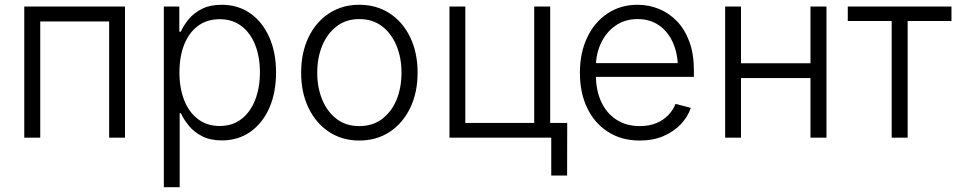

<svg xmlns="http://www.w3.org/2000/svg" viewBox="-20 -568 3953 792"><path d="M495.6 -541V0H430.2V-479.5H146V0H80.1V-541Z M655.8 204.1V-541H719.7V-437.5H726.1Q737.3 -463.4 758.5 -489Q779.8 -514.6 813.2 -531.5Q846.7 -548.3 894.5 -548.3Q961.4 -548.3 1011.7 -513.4Q1062 -478.5 1090.3 -415.5Q1118.7 -352.5 1118.7 -269Q1118.7 -185.1 1090.6 -122.1Q1062.5 -59.1 1012.2 -23.9Q961.9 11.2 895 11.2Q847.7 11.2 814.2 -5.9Q780.8 -22.9 759.5 -48.8Q738.3 -74.7 726.1 -101.1H721.2V204.1ZM886.2 -48.3Q939 -48.3 976.1 -77.1Q1013.2 -106 1032.7 -156.2Q1052.2 -206.5 1052.2 -269.5Q1052.2 -333 1032.7 -382.6Q1013.2 -432.1 976.1 -460.4Q939 -488.8 886.2 -488.8Q833.5 -488.8 796.4 -460.9Q759.3 -433.1 739.7 -383.8Q720.2 -334.5 720.2 -269.5Q720.2 -205.1 739.7 -155Q759.3 -105 796.6 -76.7Q834 -48.3 886.2 -48.3Z M1461.9 11.7Q1391.6 11.7 1337.4 -23.9Q1283.2 -59.6 1252.7 -122.8Q1222.2 -186 1222.2 -268.1Q1222.2 -351.1 1252.7 -414.3Q1283.2 -477.5 1337.4 -512.9Q1391.6 -548.3 1461.9 -548.3Q1533.2 -548.3 1587.4 -512.9Q1641.6 -477.5 1672.1 -414.1Q1702.6 -350.6 1702.6 -268.1Q1702.6 -186 1672.1 -122.8Q1641.6 -59.6 1587.4 -23.9Q1533.2 11.7 1461.9 11.7ZM1461.9 -47.9Q1517.6 -47.9 1556.6 -77.6Q1595.7 -107.4 1616 -157.2Q1636.2 -207 1636.2 -268.1Q1636.2 -329.1 1615.7 -379.2Q1595.2 -429.2 1556.4 -459.2Q1517.6 -489.3 1461.9 -489.3Q1407.2 -489.3 1368.4 -459.2Q1329.6 -429.2 1309.1 -379.4Q1288.6 -329.6 1288.6 -268.1Q1288.6 -207 1309.1 -157.2Q1329.6 -107.4 1368.2 -77.6Q1406.7 -47.9 1461.9 -47.9Z M1834 0V-541H1899.4V-61H2183.6V-541H2249.5V0ZM2253.9 156.2V0H2211.9V-61H2319.8L2319.3 156.2Z M2619.1 11.7Q2543.5 11.7 2487.8 -24.2Q2432.1 -60.1 2402.1 -122.8Q2372.1 -185.5 2372.1 -267.6Q2372.1 -349.6 2401.9 -412.8Q2431.6 -476.1 2485.6 -512.2Q2539.6 -548.3 2609.9 -548.3Q2655.8 -548.3 2697.5 -531.5Q2739.3 -514.6 2772 -481Q2804.7 -447.3 2823.5 -396.5Q2842.3 -345.7 2842.3 -278.3V-251H2413.6V-307.6H2806.6L2776.4 -286.6Q2776.4 -345.2 2756.3 -391.1Q2736.3 -437 2699 -463.1Q2661.6 -489.3 2609.9 -489.3Q2558.1 -489.3 2519.5 -462.6Q2481 -436 2459.5 -391.1Q2438 -346.2 2438 -291.5V-259.3Q2438 -195.8 2460 -148.2Q2481.9 -100.6 2522.9 -74.2Q2564 -47.9 2619.1 -47.9Q2657.7 -47.9 2687.3 -60.1Q2716.8 -72.3 2736.8 -93.3Q2756.8 -114.3 2766.6 -139.6L2829.6 -123Q2817.4 -86.4 2788.6 -55.9Q2759.8 -25.4 2717 -6.8Q2674.3 11.7 2619.1 11.7Z M3340.3 -307.1V-246.1H3020.5V-307.1ZM3036.6 -541V0H2971.2V-541ZM3389.2 -541V0H3323.2V-541Z M3658.2 0V-481.4H3477.1V-541H3904.8V-481.4H3724.1V0Z"/></svg>

Font: Inter 17pt Light
Style: Regular
Weight: 300
Version: Version 4.001;git-66647c0bb